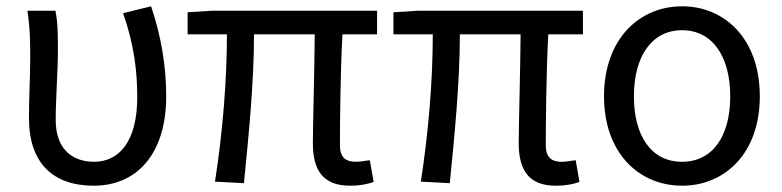

<svg xmlns="http://www.w3.org/2000/svg" viewBox="-20 -577 2485 610"><path d="M278 13C414 13 508 -87 508 -271C508 -368 492 -462 460 -557L371 -535C406 -436 416 -351 416 -268C416 -127 358 -63 279 -63C214 -63 157 -99 157 -196C157 -263 164 -355 164 -416C164 -464 164 -505 156 -543H67C76 -486 76 -438 76 -394C76 -330 72 -266 72 -202C72 -58 149 13 278 13Z M1092 13C1124 13 1148 8 1167 1L1155 -68C1134 -65 1121 -63 1111 -63C1077 -63 1060 -78 1060 -116C1060 -169 1061 -344 1068 -468H1178V-543H654L576 -538V-468H701C701 -321 687 -153 663 0L755 5C770 -146 787 -315 787 -468H980C979 -348 974 -179 974 -122C974 -34 1008 13 1092 13Z M1746 13C1778 13 1802 8 1821 1L1809 -68C1788 -65 1775 -63 1765 -63C1731 -63 1714 -78 1714 -116C1714 -169 1715 -344 1722 -468H1832V-543H1308L1230 -538V-468H1355C1355 -321 1341 -153 1317 0L1409 5C1424 -146 1441 -315 1441 -468H1634C1633 -348 1628 -179 1628 -122C1628 -34 1662 13 1746 13Z M2147 13C2283 13 2394 -90 2394 -271C2394 -453 2283 -557 2147 -557C2011 -557 1899 -453 1899 -271C1899 -90 2011 13 2147 13ZM2147 -63C2050 -63 1994 -144 1994 -271C1994 -397 2050 -481 2147 -481C2244 -481 2300 -397 2300 -271C2300 -144 2244 -63 2147 -63Z"/></svg>

Font: Source Han Sans TC
Style: Regular
Weight: 400
Designer: Ryoko NISHIZUKA 西塚涼子 (kana, bopomofo & ideographs); Paul D. Hunt (Latin, Greek & Cyrillic); Sandoll Communications 산돌커뮤니
Foundry: Adobe
Version: Version 2.002;hotconv 1.0.116;makeotfexe 2.5.65601